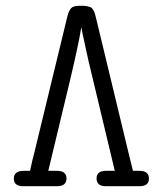

<svg xmlns="http://www.w3.org/2000/svg" viewBox="-20 -644 565 664"><path d="M27.8 -25.9Q27.8 -52.7 61 -53.2H84Q91.8 -91.3 97.2 -109.9L212.9 -586.9Q217.8 -606.9 225.8 -615.5Q233.9 -624 253.9 -624H266.1Q275.9 -624 283 -622.1Q290 -620.1 293.9 -618.7Q297.9 -617.2 302 -610.1Q306.2 -603 306.6 -601.6Q307.1 -600.1 310.1 -589.6Q313 -579.1 313 -578.1L425.8 -109.9Q435.5 -71.8 439.9 -53.2H462.9Q495.1 -53.2 495.1 -25.9Q495.1 0 461.9 0H346.2Q314 0 314 -26.9Q314 -52.7 345.2 -53.2H377L285.2 -437L266.1 -524.9L261.2 -549.8Q252.4 -493.7 223.1 -370.1L147 -53.2H176.8Q210 -53.2 210 -26.9Q210 0 176.8 0H61Q27.8 0 27.8 -25.9Z"/></svg>

Font: CMU Typewriter Text
Style: Light
Weight: 200
Version: Version 0.7.0